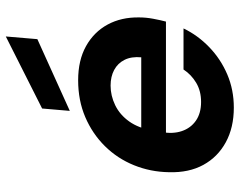

<svg xmlns="http://www.w3.org/2000/svg" viewBox="-100 -694 806 645"><g transform="rotate(-90 302.5 -371.0)"><path d="M264 12Q197 12 147.5 -15Q98 -42 71.5 -90.5Q45 -139 47 -206Q48 -268 70.5 -323.5Q93 -379 134.5 -421Q176 -463 232 -487Q288 -511 356 -511Q423 -511 470.5 -484.5Q518 -458 543 -412Q568 -366 567 -306Q567 -283 562.5 -259Q558 -235 553 -216H143L157 -299H433Q436 -332 424.5 -355Q413 -378 390.5 -390Q368 -402 338 -402Q304 -402 272 -386.5Q240 -371 217.5 -339.5Q195 -308 187 -260L182 -231Q175 -193 185 -163Q195 -133 220 -115.5Q245 -98 283 -98Q320 -98 347.5 -114.5Q375 -131 392 -157H530Q507 -109 467 -70.5Q427 -32 375.5 -10Q324 12 264 12ZM253 -539 261 -632 503 -754 494 -648Z"/></g></svg>

Font: DM Sans 20pt
Style: Bold Italic
Weight: 700
Italic angle: -10°
Version: Version 4.004;gftools[0.9.30]